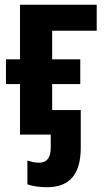

<svg xmlns="http://www.w3.org/2000/svg" viewBox="-20 -565 443 806"><path d="M177 221C272 221 319 167 319 55V-103H199V-212H317V-316H199V-436H386V-545H64V-316H5V-212H64V0H193V55C193 100 175 118 143 118C126 118 112 114 95 109V209C115 216 145 221 177 221Z"/></svg>

Font: Noto Sans Display SemiCondensed
Style: Bold
Weight: 700
Width: 4
Designer: Monotype Design Team
Foundry: Monotype Imaging Inc.
Version: Version 1.900